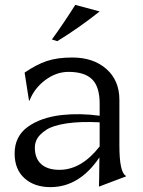

<svg xmlns="http://www.w3.org/2000/svg" viewBox="-20 -756 587 788"><path d="M386 10Q387 0 388 -110Q306 12 187 12Q121 12 80.5 -24.5Q40 -61 40 -126Q40 -196 93.5 -235Q147 -274 234 -284Q309 -292 389 -281V-331Q389 -400 358 -430.5Q327 -461 261 -461Q211 -461 166 -427.5Q121 -394 101 -343H99L81 -458Q129 -491 172 -505.5Q215 -520 277 -520Q363 -520 416.5 -473Q470 -426 470 -346V-159Q470 -48 497 -34V-32ZM123 -150Q123 -106 149 -82.5Q175 -59 224 -59Q314 -59 389 -155V-254Q309 -258 253 -249.5Q197 -241 170.5 -223.5Q144 -206 133.5 -188.5Q123 -171 123 -150ZM193 -594Q239 -657 289 -736L389 -709Q302 -640 215 -587Z"/></svg>

Font: Coconat
Style: Regular
Weight: 400
Designer: Sara Lavazza
Foundry: Collletttivo
Version: Version 1.000;Glyphs 3.2 (3217)